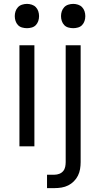

<svg xmlns="http://www.w3.org/2000/svg" viewBox="-20 -753 515 988"><path d="M80 0V-520H157V0ZM119 -608Q106 -608 93.5 -611.5Q81 -615 72.5 -624Q64 -633 60 -645Q56 -657 56 -670Q56 -683 60 -695Q64 -707 72.5 -716Q81 -725 93.5 -729Q106 -733 119 -733Q131 -733 143.5 -729Q156 -725 164.5 -716Q173 -707 177 -695Q181 -683 181 -670Q181 -657 177 -645Q173 -633 164.5 -624Q156 -615 143.5 -611.5Q131 -608 119 -608ZM222 215V146H261Q273 146 285 141.5Q297 137 305 127.5Q313 118 315.5 105.5Q318 93 318 81V-520H395V81Q395 99 392 117Q389 135 381 151Q373 167 360 180Q347 193 331 201Q315 209 297 212Q279 215 261 215ZM357 -608Q344 -608 331.5 -611.5Q319 -615 310.5 -624Q302 -633 298 -645Q294 -657 294 -670Q294 -683 298 -695Q302 -707 310.5 -716Q319 -725 331.5 -729Q344 -733 357 -733Q369 -733 381.5 -729Q394 -725 402.5 -716Q411 -707 415 -695Q419 -683 419 -670Q419 -657 415 -645Q411 -633 402.5 -624Q394 -615 381.5 -611.5Q369 -608 357 -608Z"/></svg>

Font: Iosevka QP
Style: Regular
Weight: 400
Designer: Belleve Invis
Foundry: Belleve Invis
Version: Version 20.0.0; ttfautohint (v1.8.4)